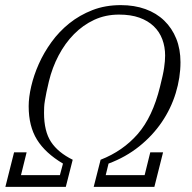

<svg xmlns="http://www.w3.org/2000/svg" viewBox="-20 -730 751 750"><path d="M35 -135H84L62 -46H214L226 -91Q157 -132 124.5 -184.5Q92 -237 92 -315Q92 -350 102 -393Q112 -436 131.5 -480Q151 -524 181 -565.5Q211 -607 251 -639Q291 -671 341 -690.5Q391 -710 452 -710Q505 -710 548 -694.5Q591 -679 621.5 -649.5Q652 -620 668.5 -579Q685 -538 685 -487Q685 -427 666.5 -366.5Q648 -306 612 -253Q576 -200 523.5 -158Q471 -116 404 -91L393 -46H545L567 -135H617L583 0H346L373 -106Q460 -140 518 -206.5Q576 -273 605 -391Q611 -415 615 -433Q619 -451 621 -465Q623 -479 624 -490.5Q625 -502 625 -513Q625 -547 614 -576.5Q603 -606 580.5 -627.5Q558 -649 524.5 -661Q491 -673 445 -673Q392 -673 348 -652.5Q304 -632 269 -596.5Q234 -561 209 -513.5Q184 -466 171 -412Q165 -388 161.5 -370Q158 -352 155.5 -337.5Q153 -323 152.5 -311.5Q152 -300 152 -289Q152 -217 179.5 -175.5Q207 -134 264 -106L237 0H1Z"/></svg>

Font: IBM Plex Serif Light
Style: Italic
Weight: 300
Italic angle: -14°
Designer: Mike Abbink, Paul van der Laan, Pieter van Rosmalen
Foundry: Bold Monday
Version: Version 3.001